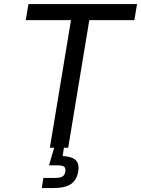

<svg xmlns="http://www.w3.org/2000/svg" viewBox="-20 -748 714 972"><path d="M110.4 -646 124 -727.5H673.8L660.2 -646H432.1L325.2 0H232.4L339.4 -646ZM191.4 204.1 199.7 152.8H257.3Q284.2 152.8 295.9 145.8Q307.6 138.7 310.5 121.1Q313.5 103.5 304.7 96.2Q295.9 88.9 268.1 88.9H228L261.2 -23.4H307.6L303.7 0L296.9 42Q343.3 43.9 362.8 62.3Q382.3 80.6 376 119.6Q369.1 163.1 339.4 183.6Q309.6 204.1 249.5 204.1Z"/></svg>

Font: Inter
Style: Italic
Weight: 400
Italic angle: -9.3988°
Designer: Rasmus Andersson
Foundry: rsms
Version: Version 4.001;git-66647c0bb